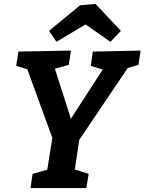

<svg xmlns="http://www.w3.org/2000/svg" viewBox="-20 -963 740 983"><path d="M689 -631 634 -615 386 -247 363 -95 434 -73 422 0H136L147 -73L222 -94L248 -257L120 -608L63 -626L74 -699L343 -704L332 -631L261 -611L343 -355L506 -607L445 -626L455 -699L700 -704ZM469 -943 599 -805 545 -749 418 -838 269 -749 231 -805 390 -936Z"/></svg>

Font: Bitter Pro
Style: Bold Italic
Weight: 700
Italic angle: -9°
Designer: Sol Matas, and Bitter project Authors
Foundry: Sol Matas
Version: Version 1.010